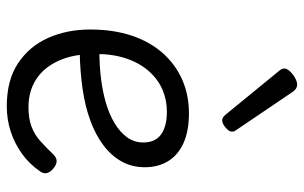

<svg xmlns="http://www.w3.org/2000/svg" viewBox="-185 -693 896 566"><g transform="rotate(90 263.0 -410.0)"><path d="M293 18Q216 18 166 -15.5Q116 -49 91.5 -104.5Q67 -160 67 -228Q67 -295 84.5 -348.5Q102 -402 135 -440Q168 -478 213.5 -498.5Q259 -519 314 -519Q365 -519 400.5 -503.5Q436 -488 454.5 -458.5Q473 -429 473 -389Q473 -351 456 -320.5Q439 -290 408.5 -267Q378 -244 336 -228.5Q294 -213 242.5 -205.5Q191 -198 133 -197V-255Q171 -255 209.5 -259.5Q248 -264 282.5 -274Q317 -284 343.5 -300Q370 -316 385 -337Q400 -358 400 -384Q400 -420 376 -437Q352 -454 309 -454Q275 -454 244.5 -441Q214 -428 190 -401Q166 -374 152.5 -334.5Q139 -295 139 -242Q139 -179 159 -135Q179 -91 214 -68.5Q249 -46 295 -46Q330 -46 353.5 -55Q377 -64 395.5 -80.5Q414 -97 433 -117Q444 -129 454.5 -129Q465 -129 476 -120Q487 -111 490 -101Q493 -91 485 -80Q464 -49 433.5 -27Q403 -5 367.5 6.5Q332 18 293 18ZM335 -617Q331 -617 327 -619Q323 -621 318 -627L192 -781Q186 -788 184 -791.5Q182 -795 182 -801Q182 -808 190.5 -817Q199 -826 210 -832Q221 -838 230 -838Q241 -838 250 -826L363 -659Q367 -654 367.5 -651Q368 -648 368 -645Q368 -637 356 -627Q344 -617 335 -617Z"/></g></svg>

Font: Playwrite BR Light
Style: Regular
Weight: 300
Version: Version 1.003